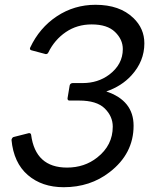

<svg xmlns="http://www.w3.org/2000/svg" viewBox="-20 -768 643 802"><path d="M246 14Q155 14 96 -37Q37 -88 28 -184Q31 -195 38 -196L101 -212Q109 -212 110 -205Q128 -68 260 -68Q333 -68 386 -110Q451 -161 451 -239Q451 -282 417.5 -315Q384 -348 310 -348H270Q262 -348 262 -357L271 -411Q273 -420 283 -421H325Q389 -421 436 -456Q493 -499 493 -563Q493 -603 460.5 -634.5Q428 -666 363 -666Q302 -666 255 -634Q208 -602 182 -549Q179 -542 171 -542L111 -558Q105 -560 105 -565L106 -569Q145 -652 217.5 -700Q290 -748 379 -748Q480 -748 537 -693Q583 -649 583 -587Q583 -512 529 -453Q488 -408 424 -386Q538 -348 538 -243Q538 -126 438 -49Q357 14 246 14Z"/></svg>

Font: YamahaIndonesia935. App
Style: Italic
Weight: 400
Italic angle: -10°
Designer: Dalton Maag Ltd
Foundry: Dalton Maag Ltd
Version: Version 1.002; January 01, 2024; Regular/Italic